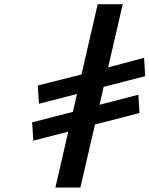

<svg xmlns="http://www.w3.org/2000/svg" viewBox="-20 -872 689 885"><path d="M350.6 -7.5 417.7 -298 623 -350.9 617.7 -435.3 438.7 -389.1 457.7 -471.6 649.3 -521 644 -605.4 478.4 -561.2 545.7 -852.5H430.4L355.6 -528.6L154.3 -478L159.7 -393.7L334.9 -438.9L315.9 -356.4L128.1 -308L133.4 -223.6L294.8 -265.3L235.3 -7.5Z"/></svg>

Font: Stormning
Style: LightObl
Weight: 400
Designer: Robert Jablonski, Mew Too
Foundry: Cannot Into Space Fonts
Version: Version 0.90